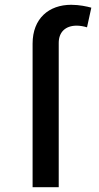

<svg xmlns="http://www.w3.org/2000/svg" viewBox="-20 -781 411 801"><path d="M116 -599V0H225V-602C225 -647 253 -674 300 -674C314 -674 330 -671 343 -667L361 -749C343 -754 311 -761 277 -761C184 -761 116 -704 116 -599Z"/></svg>

Font: Wafeq Medium
Style: Regular
Weight: 500
Designer: Rasmus Andersson & Azza Alameddine
Foundry: Google & TypeTogether
Version: Version 3.000;January 28, 2025;FontCreator 15.0.0.3014 64-bi